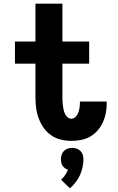

<svg xmlns="http://www.w3.org/2000/svg" viewBox="-20 -755 640 1040"><path d="M366 8Q337 8 308.5 1Q280 -6 256 -23Q232 -40 215.5 -64Q199 -88 189 -115.5Q179 -143 175.5 -172Q172 -201 172 -230V-410H61V-530H172V-735H318V-530H463V-410H318V-230Q318 -219 318.5 -207Q319 -195 320.5 -183.5Q322 -172 324.5 -160.5Q327 -149 332 -138.5Q337 -128 346 -120Q355 -112 366 -112Q380 -112 390 -122.5Q400 -133 404.5 -146Q409 -159 411 -173Q413 -187 413 -200Q413 -202 413 -203Q413 -204 413 -205H558Q558 -202 558 -199.5Q558 -197 558 -194Q558 -167 553 -141.5Q548 -116 537 -92Q526 -68 508.5 -48Q491 -28 468 -15Q445 -2 419 3Q393 8 366 8ZM359 265 311 219Q323 207 332.5 193.5Q342 180 348 164Q339 162 331.5 156Q324 150 319 142.5Q314 135 312 125.5Q310 116 310 107Q310 95 314 83Q318 71 326.5 62.5Q335 54 347 50Q359 46 371 46Q383 46 395 50Q407 54 415.5 62.5Q424 71 428 83Q432 95 432 107Q432 129 427 151.5Q422 174 413 194Q404 214 390 232Q376 250 359 265Z"/></svg>

Font: Iosevka Curly Slab HvEx
Style: Regular
Weight: 900
Width: 7
Monospace: yes
Designer: Belleve Invis
Foundry: Belleve Invis
Version: Version 11.1.0; ttfautohint (v1.8.3)